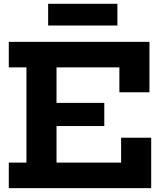

<svg xmlns="http://www.w3.org/2000/svg" viewBox="-20 -976 852 996"><path d="M521 -442.3V-322.2H199.1V-442.3ZM608.3 -261.6H764.3V0H25.6V-132.5H117.2V-626.5H25.6V-758.9H755.3V-497.3H599.3V-626.5H273.2V-132.5H608.3ZM589 -956.4V-843.7H229.7V-956.4Z"/></svg>

Font: Hepta Slab ExtraLight
Style: Regular
Weight: 200
Designer: Michael LaGattuta
Foundry: Michael LaGattuta
Version: Version 1.100